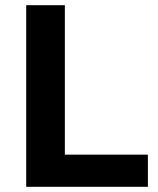

<svg xmlns="http://www.w3.org/2000/svg" viewBox="-20 -720 610 740"><path d="M81 0V-700H230V-124H550V0Z"/></svg>

Font: Golos Text SemiBold
Style: Regular
Weight: 600
Designer: A.Korolkova, Vitaly Kuzmin
Foundry: ParaType Ltd
Version: Version 2.004